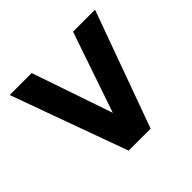

<svg xmlns="http://www.w3.org/2000/svg" viewBox="-136 -690 840 840"><g transform="rotate(-45 284.0 -270.0)"><path d="M352 0 548 -540H412L284 -166L156 -540H20L216 0Z"/></g></svg>

Font: Vela Sans ExtBd
Style: Regular
Weight: 800
Designer: Principal design: Mikhail Sharanda - project Manrope.
Design modification: Ravid Balaliev
Foundry: Mikhail Sharanda
Version: Version 1.001